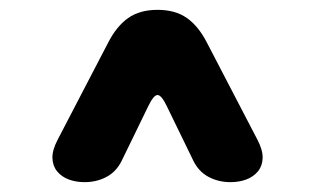

<svg xmlns="http://www.w3.org/2000/svg" viewBox="-20 -690 640 390"><path d="M152 -320Q134 -320 119.5 -325.5Q105 -331 96 -342Q87 -353 86.5 -369Q86 -385 97 -406L200 -604Q217 -637 240.5 -653.5Q264 -670 300 -670Q336 -670 359.5 -653.5Q383 -637 400 -604L503 -406Q514 -385 513.5 -369Q513 -353 504 -342Q495 -331 480.5 -325.5Q466 -320 448 -320Q424 -320 404 -330.5Q384 -341 373 -363L319 -474Q308 -497 300 -497Q292 -497 281 -474L227 -363Q216 -341 196 -330.5Q176 -320 152 -320Z"/></svg>

Font: Maple Mono NL ExtraBold
Style: Regular
Weight: 800
Monospace: yes
Designer: subframe7536
Version: Version 7.000